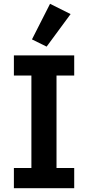

<svg xmlns="http://www.w3.org/2000/svg" viewBox="-20 -989 463 1009"><path d="M53 0V-106H145V-592H53V-698H370V-592H277V-106H370V0ZM225 -744 148 -782 243 -969 351 -915Z"/></svg>

Font: IBM Plex Sans Hebrew SmBld
Style: Regular
Weight: 600
Designer: Mike Abbink, Paul van der Laan, Pieter van Rosmalen, Yanek Iontef
Foundry: Bold Monday
Version: Version 1.3